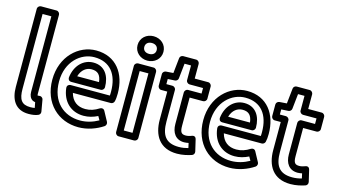

<svg xmlns="http://www.w3.org/2000/svg" viewBox="-86 -1036 2425 1376"><g transform="rotate(15 1126.5 -348.0)"><path d="M98 -126V-681H163V-120C163 -95 172 -74 190 -63C196 -59 206 -57 210 -57L218 -16C208 -14 198 -13 185 -13C120 -13 98 -47 98 -126ZM48 -126C48 -35 86 37 185 37C214 37 238 33 256 25C266 21 273 10 271 -2L256 -88C253 -103 239 -111 226 -108C220 -107 218 -107 215 -107C214 -109 213 -113 213 -120V-706C213 -717 203 -731 188 -731H73C62 -731 48 -721 48 -706Z M337 -245C337 -393 438 -478 538 -478C655 -478 716 -398 716 -270C716 -260 716 -249 715 -241H424C414 -241 397 -234 399 -213C410 -113 477 -52 569 -52C607 -52 641 -62 673 -78L689 -50C648 -27 602 -13 554 -13C431 -13 337 -96 337 -245ZM287 -245C287 -70 405 37 554 37C622 37 686 13 736 -20C746 -27 750 -42 744 -53L705 -125C697 -140 681 -141 670 -134C637 -113 606 -102 569 -102C510 -102 470 -132 454 -191H736C746 -191 757 -199 760 -210C764 -225 766 -246 766 -270C766 -416 687 -528 538 -528C408 -528 287 -417 287 -245ZM423 -264H641C656 -264 666 -278 666 -289C666 -374 625 -439 541 -439C469 -439 409 -383 398 -292C397 -282 401 -264 423 -264ZM453 -314C468 -365 503 -389 541 -389C586 -389 609 -367 615 -314Z M909 -602C879 -602 863 -619 863 -642C863 -666 880 -683 909 -683C938 -683 955 -666 955 -642C955 -619 939 -602 909 -602ZM909 -552C961 -552 1005 -589 1005 -642C1005 -696 962 -733 909 -733C856 -733 813 -696 813 -642C813 -589 857 -552 909 -552ZM876 -25V-466H941V-25ZM826 0C826 11 836 25 851 25H966C977 25 991 15 991 0V-491C991 -502 981 -516 966 -516H851C840 -516 826 -506 826 -491Z M1155 -166V-400C1155 -415 1141 -425 1130 -425H1085V-463L1138 -466C1150 -467 1160 -477 1161 -488L1173 -600H1221V-491C1221 -476 1235 -466 1246 -466H1346V-425H1246C1231 -425 1221 -411 1221 -400V-166C1221 -101 1252 -55 1315 -55C1326 -55 1338 -57 1348 -59L1356 -23C1334 -17 1312 -13 1286 -13C1188 -13 1155 -67 1155 -166ZM1105 -166C1105 -53 1156 37 1286 37C1329 37 1366 27 1394 18C1406 14 1413 1 1410 -12L1390 -97C1384 -123 1363 -117 1356 -114C1345 -109 1327 -105 1315 -105C1284 -105 1271 -115 1271 -166V-375H1371C1382 -375 1396 -385 1396 -400V-491C1396 -502 1386 -516 1371 -516H1271V-625C1271 -636 1261 -650 1246 -650H1150C1138 -650 1126 -641 1125 -628L1113 -515L1058 -511C1047 -510 1035 -500 1035 -486V-400C1035 -389 1045 -375 1060 -375H1105Z M1457 -245C1457 -393 1558 -478 1658 -478C1775 -478 1836 -398 1836 -270C1836 -260 1836 -249 1835 -241H1544C1534 -241 1517 -234 1519 -213C1530 -113 1597 -52 1689 -52C1727 -52 1761 -62 1793 -78L1809 -50C1768 -27 1722 -13 1674 -13C1551 -13 1457 -96 1457 -245ZM1407 -245C1407 -70 1525 37 1674 37C1742 37 1806 13 1856 -20C1866 -27 1870 -42 1864 -53L1825 -125C1817 -140 1801 -141 1790 -134C1757 -113 1726 -102 1689 -102C1630 -102 1590 -132 1574 -191H1856C1866 -191 1877 -199 1880 -210C1884 -225 1886 -246 1886 -270C1886 -416 1807 -528 1658 -528C1528 -528 1407 -417 1407 -245ZM1543 -264H1761C1776 -264 1786 -278 1786 -289C1786 -374 1745 -439 1661 -439C1589 -439 1529 -383 1518 -292C1517 -282 1521 -264 1543 -264ZM1573 -314C1588 -365 1623 -389 1661 -389C1706 -389 1729 -367 1735 -314Z M1997 -166V-400C1997 -415 1983 -425 1972 -425H1927V-463L1980 -466C1992 -467 2002 -477 2003 -488L2015 -600H2063V-491C2063 -476 2077 -466 2088 -466H2188V-425H2088C2073 -425 2063 -411 2063 -400V-166C2063 -101 2094 -55 2157 -55C2168 -55 2180 -57 2190 -59L2198 -23C2176 -17 2154 -13 2128 -13C2030 -13 1997 -67 1997 -166ZM1947 -166C1947 -53 1998 37 2128 37C2171 37 2208 27 2236 18C2248 14 2255 1 2252 -12L2232 -97C2226 -123 2205 -117 2198 -114C2187 -109 2169 -105 2157 -105C2126 -105 2113 -115 2113 -166V-375H2213C2224 -375 2238 -385 2238 -400V-491C2238 -502 2228 -516 2213 -516H2113V-625C2113 -636 2103 -650 2088 -650H1992C1980 -650 1968 -641 1967 -628L1955 -515L1900 -511C1889 -510 1877 -500 1877 -486V-400C1877 -389 1887 -375 1902 -375H1947Z"/></g></svg>

Font: Falling Sky
Style: Ou
Weight: 400
Designer: Paul D. Hunt
Foundry: Adobe Systems Incorporated
Version: Version 1.02